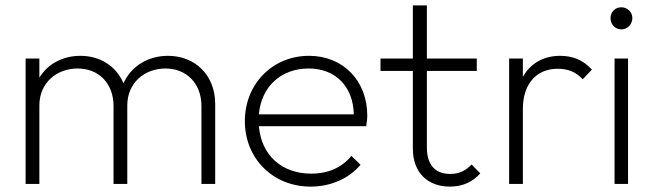

<svg xmlns="http://www.w3.org/2000/svg" viewBox="-20 -682 2426 712"><path d="M75 0H126V-291C126 -374 189 -428 268 -428C346 -428 401 -373 401 -289V0H452V-291C452 -374 515 -428 594 -428C671 -428 727 -373 727 -289V0H778V-296C778 -405 702 -475 603 -475C530 -475 466 -437 438 -373C411 -437 351 -475 278 -475C213 -475 157 -445 126 -394V-465H75Z M1132 10C1207 10 1274 -20 1317 -71L1283 -104C1248 -60 1195 -38 1135 -38C1024 -38 949 -107 940 -214H1338C1341 -232 1342 -245 1342 -253C1342 -383 1252 -475 1126 -475C990 -475 888 -370 888 -233C888 -94 992 10 1132 10ZM940 -258C949 -360 1021 -428 1125 -428C1225 -428 1290 -360 1292 -258Z M1648 10C1696 10 1732 -7 1761 -39L1729 -72C1706 -48 1681 -37 1649 -37C1593 -37 1563 -72 1563 -135V-419H1748V-465H1563V-662H1511V-465H1391V-419H1511V-131C1511 -40 1568 10 1648 10Z M1868 0H1919V-278C1919 -374 1972 -427 2048 -427C2087 -427 2116 -415 2141 -388L2175 -424C2142 -460 2103 -475 2057 -475C1996 -475 1947 -447 1919 -397V-465H1868Z M2259 0H2309V-465H2259ZM2244 -615C2244 -592 2261 -573 2284 -573C2307 -573 2325 -592 2325 -615C2325 -637 2307 -655 2284 -655C2261 -655 2244 -637 2244 -615Z"/></svg>

Font: MV Cash ExtraLight
Style: Regular
Weight: 200
Designer: Rodrigo Fuenzalida
Foundry: fragTYPE
Version: Version 1.100;Glyphs 3.1.2 (3151)